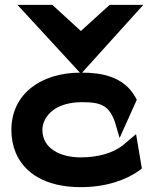

<svg xmlns="http://www.w3.org/2000/svg" viewBox="-20 -762 629 793"><path d="M27 -225C27 -192 33 -160 45 -131C80 -48 167 11 314 11C418 11 501 -19 554 -57L566 -66L542 -208L485 -160C448 -132 389 -112 314 -112C228 -112 155 -149 155 -226C155 -242 160 -258 168 -272C191 -311 239 -340 320 -340C399 -340 431 -325 455 -257L474 -192L545 -350L539 -361C491 -447 397 -462 319 -462L572 -742H433L314 -634L196 -742H52L310 -462C150 -461 27 -375 27 -225Z"/></svg>

Font: Charger
Style: Hemi
Weight: 900
Designer: Jasper
Foundry: Cannot Into Space Fonts
Version: Version 0.99